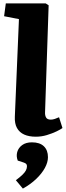

<svg xmlns="http://www.w3.org/2000/svg" viewBox="-20 -787 386 1125"><path d="M91 -675 4 -692 14 -767H248L265 -756L244 -129Q243 -111 250 -98.5Q257 -86 278 -86Q289 -86 302 -90.5Q315 -95 326 -100L346 -37Q336 -29 311 -17Q286 -5 254.5 4.5Q223 14 190 14Q150 14 122 1.5Q94 -11 79.5 -37Q65 -63 67 -104ZM114 318 73 269Q97 251 111.5 237Q126 223 132 211Q138 199 138 187Q138 179 134 174Q130 169 118 165L84 154Q74 128 81 103.5Q88 79 110 63Q132 47 167 47Q213 47 237 70Q261 93 261 134Q261 164 243 197Q225 230 192 261.5Q159 293 114 318Z"/></svg>

Font: Literata 18pt ExtraBold
Style: Italic
Weight: 800
Italic angle: -2°
Designer: Latin by Veronika Burian and Jose Scaglione. Greek by Irene Vlachou. Cyrillic by Vera Evstafieva
Foundry: TypeTogether
Version: Version 3.103;gftools[0.9.29]